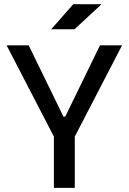

<svg xmlns="http://www.w3.org/2000/svg" viewBox="-20 -914 626 934"><path d="M242.2 0H343.8V-249.5L573.7 -693.4H466.3L297.4 -346.7H288.6L119.6 -693.4H12.2L242.2 -249.5ZM229 -771.5H342.3L474.1 -893.6H336.4Z"/></svg>

Font: Cascadia Mono NF
Style: Regular
Weight: 400
Monospace: yes
Designer: Aaron Bell
Foundry: Saja Typeworks
Version: Version 2404.023